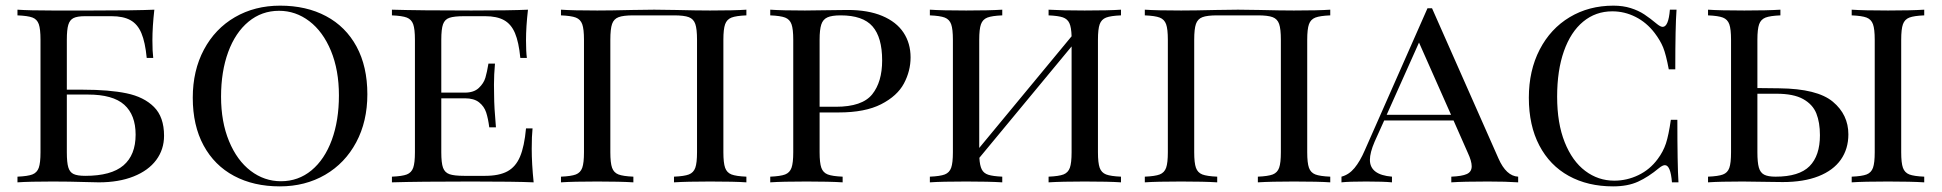

<svg xmlns="http://www.w3.org/2000/svg" viewBox="-20 -642 6837 676"><path d="M557.6 -164.1Q557.6 -115.7 530 -78.6Q502.4 -41.5 450.4 -20.8Q398.4 0 327.6 0L283.7 -1Q223.1 -2.9 165.5 -2.9Q83.5 -2.9 41.5 0V-20Q77.6 -21.5 94 -27.8Q110.4 -34.2 116.5 -51.3Q122.6 -68.4 122.6 -106V-502Q122.6 -540 116.5 -557.1Q110.4 -574.2 94.2 -580.3Q78.1 -586.4 41.5 -587.9V-607.9Q83 -605 163.6 -605H304.7Q458.5 -605 523.4 -607.9Q516.6 -547.9 516.6 -500Q516.6 -460.9 519.5 -438H496.6Q491.2 -493.7 477.8 -525.4Q464.4 -557.1 439.2 -571Q414.1 -585 372.6 -585H279.3Q252 -585 238.8 -578.4Q225.6 -571.8 220.5 -554.7Q215.3 -537.6 215.3 -502V-326.2H272.5Q364.3 -326.2 425.5 -313.5Q486.8 -300.8 522.2 -265.4Q557.6 -230 557.6 -164.1ZM457.5 -168Q457.5 -237.3 417.5 -273.2Q377.4 -309.1 289.6 -309.1H215.3V-106Q215.3 -69.8 220.5 -52.7Q225.6 -35.6 239 -29.3Q252.4 -22.9 280.3 -22.9Q371.6 -22.9 414.6 -59.6Q457.5 -96.2 457.5 -168Z M659.2 0ZM1273.4 -310.1Q1273.4 -214.4 1234.1 -140.9Q1194.8 -67.4 1124.8 -26.6Q1054.7 14.2 965.3 14.2Q873 14.2 804 -22.7Q734.9 -59.6 696.8 -129.9Q658.7 -200.2 658.7 -297.9Q658.7 -393.6 698 -467.3Q737.3 -541 807.1 -581.5Q877 -622.1 966.3 -622.1Q1058.6 -622.1 1127.9 -585.2Q1197.3 -548.3 1235.4 -478Q1273.4 -407.7 1273.4 -310.1ZM758.3 -301.8Q758.3 -212.9 786.4 -145Q814.5 -77.1 862.5 -40.5Q910.6 -3.9 969.2 -3.9Q1030.3 -3.9 1076.7 -42.2Q1123 -80.6 1148.2 -149.2Q1173.3 -217.8 1173.3 -306.2Q1173.3 -395 1145.3 -462.9Q1117.2 -530.8 1069.1 -567.4Q1021 -604 962.4 -604Q901.4 -604 855 -565.7Q808.6 -527.3 783.4 -458.7Q758.3 -390.1 758.3 -301.8Z M1360.4 0ZM1858.9 0Q1793.9 -2.9 1639.6 -2.9Q1455.1 -2.9 1359.9 0V-20Q1396 -21.5 1412.4 -27.8Q1428.7 -34.2 1434.8 -51.3Q1440.9 -68.4 1440.9 -106V-502Q1440.9 -539.6 1434.8 -556.6Q1428.7 -573.7 1412.4 -580.1Q1396 -586.4 1359.9 -587.9V-607.9Q1455.1 -605 1639.6 -605Q1779.8 -605 1838.9 -607.9Q1832 -547.9 1832 -500Q1832 -460.9 1835 -438H1812Q1806.6 -493.7 1793.2 -525.4Q1779.8 -557.1 1754.6 -571Q1729.5 -585 1688 -585H1614.7Q1578.6 -585 1562.3 -579.3Q1545.9 -573.7 1539.8 -556.6Q1533.7 -539.6 1533.7 -502V-315.9H1616.7Q1648.4 -315.9 1665.8 -332.3Q1683.1 -348.6 1689 -368.4Q1694.8 -388.2 1699.7 -418H1722.7Q1719.2 -378.9 1719.2 -343.8L1719.7 -306.2Q1719.7 -266.1 1726.1 -193.8H1702.6Q1698.7 -224.6 1691.7 -246.1Q1684.6 -267.6 1666.7 -281.7Q1648.9 -295.9 1616.7 -295.9H1533.7V-106Q1533.7 -68.4 1539.8 -51.5Q1545.9 -34.7 1562.3 -28.8Q1578.6 -22.9 1614.7 -22.9H1688Q1737.3 -22.9 1766.6 -38.8Q1795.9 -54.7 1811 -90.6Q1826.2 -126.5 1832 -189.9H1855Q1852.1 -163.1 1852.1 -118.2Q1852.1 -65.4 1858.9 0Z M2526.9 -502V-106Q2526.9 -68.4 2533 -51.3Q2539.1 -34.2 2555.4 -27.8Q2571.8 -21.5 2607.9 -20V0Q2566.4 -2.9 2480 -2.9Q2399.9 -2.9 2353 0V-20Q2389.2 -21.5 2405.5 -27.8Q2421.9 -34.2 2428 -51.3Q2434.1 -68.4 2434.1 -106V-502Q2434.1 -540 2428 -557.6Q2421.9 -575.2 2405.3 -581.5Q2388.7 -587.9 2353 -587.9H2210Q2174.3 -587.9 2157.7 -581.5Q2141.1 -575.2 2135 -557.6Q2128.9 -540 2128.9 -502V-106Q2128.9 -68.4 2135 -51.3Q2141.1 -34.2 2157.5 -27.8Q2173.8 -21.5 2210 -20V0Q2164.1 -2.9 2083 -2.9Q1997.1 -2.9 1955.1 0V-20Q1991.2 -21.5 2007.6 -27.8Q2023.9 -34.2 2030 -51.3Q2036.1 -68.4 2036.1 -106V-502Q2036.1 -539.6 2030 -556.6Q2023.9 -573.7 2007.6 -580.1Q1991.2 -586.4 1955.1 -587.9V-607.9Q1996.6 -605 2083 -605Q2129.9 -605 2207 -606.9Q2266.6 -607.9 2283.2 -607.9Q2299.8 -607.9 2358.4 -606.9Q2433.6 -605 2480 -605Q2566.4 -605 2607.9 -607.9V-587.9Q2571.8 -586.4 2555.4 -580.1Q2539.1 -573.7 2533 -556.6Q2526.9 -539.6 2526.9 -502Z M2692.4 0ZM2865.7 -106Q2865.7 -68.4 2871.8 -51.3Q2877.9 -34.2 2894.3 -27.8Q2910.6 -21.5 2946.8 -20V0Q2900.9 -2.9 2819.8 -2.9Q2733.9 -2.9 2691.9 0V-20Q2728 -21.5 2744.4 -27.8Q2760.7 -34.2 2766.8 -51.3Q2772.9 -68.4 2772.9 -106V-502Q2772.9 -539.6 2766.8 -556.6Q2760.7 -573.7 2744.4 -580.1Q2728 -586.4 2691.9 -587.9V-607.9Q2733.4 -605 2814 -605Q2831.5 -605 2922.4 -606.4L2964.8 -606.9Q3036.6 -606.9 3086.4 -585.9Q3136.2 -564.9 3161.1 -527.3Q3186 -489.7 3186 -439.9Q3186 -392.1 3162.6 -348.1Q3139.2 -304.2 3082.5 -275.1Q3025.9 -246.1 2933.1 -246.1H2865.7ZM2865.7 -502V-266.1H2922.9Q3015.6 -266.1 3050.8 -309.8Q3085.9 -353.5 3085.9 -429.2Q3085.9 -510.3 3052 -549.1Q3018.1 -587.9 2939.9 -587.9Q2908.7 -587.9 2893.1 -580.8Q2877.4 -573.7 2871.6 -555.7Q2865.7 -537.6 2865.7 -502Z M3845.7 -502V-106Q3845.7 -68.4 3851.8 -51.3Q3857.9 -34.2 3874.3 -27.8Q3890.6 -21.5 3926.8 -20V0Q3885.3 -2.9 3798.8 -2.9Q3718.8 -2.9 3671.9 0V-20Q3708 -21.5 3724.4 -27.8Q3740.7 -34.2 3746.8 -51.3Q3752.9 -68.4 3752.9 -106V-478.5L3428.2 -86.4Q3429.7 -58.6 3436.8 -45.2Q3443.8 -31.7 3460 -26.6Q3476.1 -21.5 3508.8 -20V0Q3462.4 -2.9 3381.8 -2.9Q3295.4 -2.9 3253.9 0V-20Q3290 -21.5 3306.4 -27.8Q3322.8 -34.2 3328.9 -51.3Q3335 -68.4 3335 -106V-502Q3335 -539.6 3328.9 -556.6Q3322.8 -573.7 3306.4 -580.1Q3290 -586.4 3253.9 -587.9V-607.9Q3295.4 -605 3381.8 -605Q3462.4 -605 3508.8 -607.9V-587.9Q3472.7 -586.4 3456.3 -580.1Q3439.9 -573.7 3433.8 -556.6Q3427.7 -539.6 3427.7 -502V-121.1L3752.9 -514.2Q3752 -545.9 3745.1 -560.5Q3738.3 -575.2 3722.2 -580.8Q3706.1 -586.4 3671.9 -587.9V-607.9Q3718.8 -605 3798.8 -605Q3884.8 -605 3926.8 -607.9V-587.9Q3890.6 -586.4 3874.3 -580.1Q3857.9 -573.7 3851.8 -556.6Q3845.7 -539.6 3845.7 -502Z M4582.5 -502V-106Q4582.5 -68.4 4588.6 -51.3Q4594.7 -34.2 4611.1 -27.8Q4627.4 -21.5 4663.6 -20V0Q4622.1 -2.9 4535.6 -2.9Q4455.6 -2.9 4408.7 0V-20Q4444.8 -21.5 4461.2 -27.8Q4477.5 -34.2 4483.6 -51.3Q4489.7 -68.4 4489.7 -106V-502Q4489.7 -540 4483.6 -557.6Q4477.5 -575.2 4460.9 -581.5Q4444.3 -587.9 4408.7 -587.9H4265.6Q4230 -587.9 4213.4 -581.5Q4196.8 -575.2 4190.7 -557.6Q4184.6 -540 4184.6 -502V-106Q4184.6 -68.4 4190.7 -51.3Q4196.8 -34.2 4213.1 -27.8Q4229.5 -21.5 4265.6 -20V0Q4219.7 -2.9 4138.7 -2.9Q4052.7 -2.9 4010.7 0V-20Q4046.9 -21.5 4063.2 -27.8Q4079.6 -34.2 4085.7 -51.3Q4091.8 -68.4 4091.8 -106V-502Q4091.8 -539.6 4085.7 -556.6Q4079.6 -573.7 4063.2 -580.1Q4046.9 -586.4 4010.7 -587.9V-607.9Q4052.2 -605 4138.7 -605Q4185.5 -605 4262.7 -606.9Q4322.3 -607.9 4338.9 -607.9Q4355.5 -607.9 4414.1 -606.9Q4489.3 -605 4535.6 -605Q4622.1 -605 4663.6 -607.9V-587.9Q4627.4 -586.4 4611.1 -580.1Q4594.7 -573.7 4588.6 -556.6Q4582.5 -539.6 4582.5 -502Z M4706.1 0ZM5325.2 -20V0Q5284.2 -2.9 5218.3 -2.9Q5132.3 -2.9 5089.8 0V-20Q5127.4 -21.5 5144.5 -29.3Q5161.6 -37.1 5161.6 -56.6Q5161.6 -74.7 5147.9 -104L5097.7 -217.8H4853.5L4819.8 -143.1Q4803.2 -104.5 4803.2 -79.1Q4803.2 -26.4 4880.9 -20V0Q4851.1 -2.9 4790 -2.9Q4729 -2.9 4703.1 0V-20Q4729.5 -26.9 4749 -50.5Q4768.6 -74.2 4785.2 -112.8L5005.9 -612.8H5022L5255.9 -84Q5283.2 -22 5325.2 -20ZM4976.1 -492.2 4862.3 -237.8H5088.9Z M5363.3 0ZM5814.5 -557.1Q5826.7 -547.4 5834 -547.4Q5854.5 -547.4 5859.4 -607.9H5882.8Q5878.4 -550.3 5878.4 -397.9H5855.5Q5845.7 -450.2 5835.7 -474.9Q5825.7 -499.5 5805.7 -525.9Q5777.3 -563 5738.5 -582.5Q5699.7 -602.1 5656.7 -602.1Q5598.1 -602.1 5554.2 -565.9Q5510.3 -529.8 5486.3 -461.9Q5462.4 -394 5462.4 -301.8Q5462.4 -208 5489 -141.4Q5515.6 -74.7 5561.3 -40.3Q5606.9 -5.9 5663.6 -5.9Q5708 -5.9 5748.5 -25.4Q5789.1 -44.9 5816.4 -82Q5835.9 -107.9 5845.5 -137Q5855 -166 5862.8 -220.2H5885.7Q5885.7 -62.5 5889.6 0H5866.7Q5861.8 -60.5 5841.8 -60.5Q5834 -60.5 5821.8 -50.8Q5783.7 -19 5747.3 -2.4Q5710.9 14.2 5659.7 14.2Q5570.3 14.2 5503.4 -22.7Q5436.5 -59.6 5399.7 -129.9Q5362.8 -200.2 5362.8 -297.9Q5362.8 -393.6 5400.9 -467.3Q5439 -541 5506.6 -581.5Q5574.2 -622.1 5660.6 -622.1Q5694.3 -622.1 5721.4 -613.5Q5748.5 -605 5769.3 -591.3Q5790 -577.6 5814.5 -557.1Z M6487.8 -168.9Q6487.8 -117.7 6461.2 -79.8Q6434.6 -42 6382.6 -21.5Q6330.6 -1 6256.8 -1L6217.8 -1.5Q6132.8 -2.9 6115.7 -2.9Q6035.6 -2.9 5993.7 0V-20Q6029.8 -21.5 6046.1 -27.6Q6062.5 -33.7 6068.6 -50.8Q6074.7 -67.9 6074.7 -106V-502Q6074.7 -539.6 6068.6 -556.6Q6062.5 -573.7 6046.1 -580.1Q6029.8 -586.4 5993.7 -587.9V-607.9Q6035.2 -605 6121.6 -605Q6202.6 -605 6248.5 -607.9V-587.9Q6212.4 -586.4 6196 -580.1Q6179.7 -573.7 6173.6 -556.6Q6167.5 -539.6 6167.5 -502V-332L6244.6 -331.1Q6378.4 -329.6 6433.1 -283.9Q6487.8 -238.3 6487.8 -168.9ZM6673.8 -502V-106Q6673.8 -68.4 6679.9 -51.3Q6686 -34.2 6702.4 -27.8Q6718.8 -21.5 6754.9 -20V0Q6708 -2.9 6627.4 -2.9Q6542 -2.9 6499.5 0V-20Q6535.6 -21.5 6552 -27.8Q6568.4 -34.2 6574.5 -51.3Q6580.6 -68.4 6580.6 -106V-502Q6580.6 -539.6 6574.5 -556.6Q6568.4 -573.7 6552 -580.1Q6535.6 -586.4 6499.5 -587.9V-607.9Q6542 -605 6627.4 -605Q6708 -605 6754.9 -607.9V-587.9Q6718.8 -586.4 6702.4 -580.1Q6686 -573.7 6679.9 -556.6Q6673.8 -539.6 6673.8 -502ZM6387.7 -166Q6387.7 -210.9 6375 -242.7Q6362.3 -274.4 6328.6 -293.2Q6294.9 -312 6234.9 -312H6167.5V-106Q6167.5 -70.3 6172.6 -52.2Q6177.7 -34.2 6191.2 -27.1Q6204.6 -20 6231.4 -20Q6314.5 -20 6351.1 -56.9Q6387.7 -93.8 6387.7 -166Z"/></svg>

Font: Playfair Display SC
Style: Regular
Weight: 400
Designer: Claus Eggers Sørensen
Foundry: Claus Eggers Sørensen
Version: Version 1.004;PS 001.004;hotconv 1.0.70;makeotf.lib2.5.58329